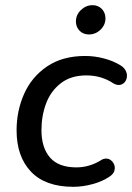

<svg xmlns="http://www.w3.org/2000/svg" viewBox="-20 -712 510 741"><path d="M44 -209Q44 -284 73 -349.5Q102 -415 161.5 -455.5Q221 -496 309 -496Q345 -496 381 -486.5Q417 -477 443 -461Q457 -453 463.5 -442Q470 -431 470 -420Q470 -405 461 -394.5Q452 -384 438 -384Q429 -384 418 -390Q372 -421 313 -421Q254 -421 215 -391Q176 -361 158 -313Q140 -265 140 -210Q140 -142 173 -104Q206 -66 275 -66Q326 -66 372 -95Q380 -100 390 -100Q403 -100 413 -89Q423 -78 423 -64Q423 -43 402 -30Q376 -12 337.5 -1.5Q299 9 263 9Q155 9 99.5 -49.5Q44 -108 44 -209ZM273 -629Q273 -655 292.5 -673.5Q312 -692 337 -692Q359 -692 373 -677.5Q387 -663 387 -641Q387 -616 368 -597.5Q349 -579 323 -579Q301 -579 287 -593.5Q273 -608 273 -629Z"/></svg>

Font: SN Pro
Style: Italic
Weight: 400
Italic angle: -9°
Designer: Tobias Whetton
Foundry: Supernotes
Version: Version 1.003